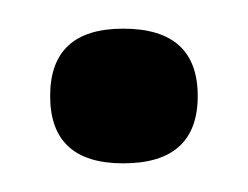

<svg xmlns="http://www.w3.org/2000/svg" viewBox="-20 -386 173 134"><path d="M66 -272Q15 -272 15 -319Q15 -366 66 -366Q118 -366 118 -319Q118 -272 66 -272Z"/></svg>

Font: Bricolage Grotesque 96pt Light
Style: Regular
Weight: 300
Designer: Mathieu Triay
Foundry: Atelier Triay
Version: Version 1.001; ttfautohint (v1.8.4.7-5d5b);gftools[0.9.33.de